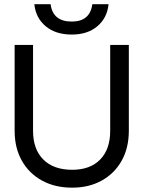

<svg xmlns="http://www.w3.org/2000/svg" viewBox="-20 -858 660 886"><path d="M481 -838.5Q474.5 -775 429.2 -736.8Q384 -698.5 311 -698.5Q237 -698.5 191 -736.8Q145 -775 138.5 -838.5H213.5Q224 -758.5 311 -758.5Q395.5 -758.5 406 -838.5ZM47.5 -650.5H132.5V-254.5Q132.5 -169 180 -121.8Q227.5 -74.5 313 -74.5Q396 -74.5 442.2 -121.8Q488.5 -169 488.5 -254.5V-650.5H574.5V-254.5Q574.5 -175.5 541.5 -116.5Q508.5 -57.5 449.5 -24.8Q390.5 8 313 8Q233.5 8 173.8 -24.8Q114 -57.5 80.8 -116.5Q47.5 -175.5 47.5 -254.5Z"/></svg>

Font: Overused Grotesk
Style: Regular
Weight: 450
Version: Version 0.004